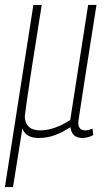

<svg xmlns="http://www.w3.org/2000/svg" viewBox="-36 -552 436 782"><path d="M-16 210 100 -532H134Q109 -378 94.5 -282.5Q80 -187 73 -139Q66 -91 65 -79Q65 -52 80.5 -36.5Q96 -21 128 -21Q184 -21 250 -63L323 -532H357Q336 -397 322 -310Q308 -223 300.5 -172Q293 -121 289 -96.5Q285 -72 284 -63.5Q283 -55 283 -52Q283 -21 311 -21Q323 -21 341 -28L344 -2Q334 4 321 7Q308 10 300 10Q256 10 251 -34Q217 -12 186 -1Q155 10 122 10Q70 10 55 -28L17 210Z"/></svg>

Font: Georama SemiCondensed ExtraLight
Style: Italic
Weight: 200
Width: 4
Italic angle: -9°
Designer: Jean-Baptiste Levee
Foundry: Production Type
Version: Version 1.000